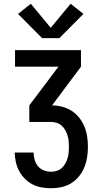

<svg xmlns="http://www.w3.org/2000/svg" viewBox="-20 -1002 540 1022"><path d="M252 0Q227 0 201.5 -4.5Q176 -9 153.5 -20.5Q131 -32 112.5 -50.5Q94 -69 82 -91.5Q70 -114 64.5 -139Q59 -164 58 -190H159Q159 -170 164.5 -151Q170 -132 182.5 -117Q195 -102 214 -95Q233 -88 252 -88Q267 -88 282 -92.5Q297 -97 308.5 -107.5Q320 -118 327.5 -131.5Q335 -145 339.5 -159.5Q344 -174 345.5 -189.5Q347 -205 347 -220Q347 -235 345.5 -250.5Q344 -266 339.5 -281Q335 -296 327 -310Q319 -324 307.5 -334Q296 -344 281 -348.5Q266 -353 250 -353H136V-441L291 -647H60V-735H411V-647L257 -441Q284 -441 311 -434Q338 -427 361.5 -412Q385 -397 402 -375Q419 -353 429.5 -327.5Q440 -302 444 -274.5Q448 -247 448 -220Q448 -192 443.5 -164Q439 -136 428.5 -110.5Q418 -85 400 -63Q382 -41 358.5 -26.5Q335 -12 307.5 -6Q280 0 252 0ZM204 -799 76 -928 144 -982 250 -854 356 -982 424 -928 296 -799Z"/></svg>

Font: Iosevka SS04 Semibold
Style: Regular
Weight: 600
Monospace: yes
Designer: Belleve Invis
Foundry: Belleve Invis
Version: Version 19.0.0; ttfautohint (v1.8.4)